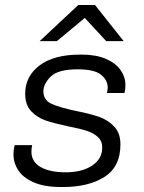

<svg xmlns="http://www.w3.org/2000/svg" viewBox="-20 -740 576 770"><path d="M483 -399Q483 -379 479 -367H409Q412 -382 412 -389Q412 -418 385.5 -440Q359 -462 292 -462Q212 -462 183 -432.5Q154 -403 154 -374Q154 -339 186 -324Q218 -309 285 -295Q341 -284 377 -271.5Q413 -259 438 -232.5Q463 -206 463 -161Q463 -71 399 -30.5Q335 10 233 10H224Q157 10 114.5 -9Q72 -28 53 -57.5Q34 -87 34 -119Q34 -140 39 -158H109Q106 -145 106 -132Q106 -91 143 -70Q180 -49 243 -49Q309 -49 349.5 -76Q390 -103 390 -148Q390 -175 372 -191Q354 -207 327.5 -215.5Q301 -224 255 -233Q198 -245 164 -256.5Q130 -268 105.5 -293.5Q81 -319 81 -364Q81 -434 138.5 -477.5Q196 -521 301 -521H308Q365 -521 404.5 -504Q444 -487 463.5 -459Q483 -431 483 -399ZM476 -575H406L320 -668L208 -575H139L294 -720H361Z"/></svg>

Font: Chivo Light Italic
Style: Regular
Weight: 300
Italic angle: -8.05°
Designer: Hector Gatti
Foundry: Omnibus-Type
Version: Version 1.007